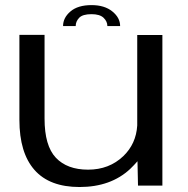

<svg xmlns="http://www.w3.org/2000/svg" viewBox="-20 -727 738 752"><path d="M520.5 0 518.5 -95.5Q505.5 -80.5 490 -65.5Q414 5.5 291.5 5.5Q174 5.5 115 -61.5Q56 -128.5 56 -257.5V-590.5H154.5V-262.5Q154.5 -156 198.8 -109.2Q243 -62.5 325 -62.5Q407.5 -62.5 463 -115.5Q513 -163.5 517.5 -235.5V-590H616V0ZM338.5 -707Q389.5 -707 420 -682.2Q450.5 -657.5 450.5 -625H400.5Q400.5 -643 385.8 -657.2Q371 -671.5 338.5 -671.5Q303.5 -671.5 290 -657.2Q276.5 -643 276.5 -625H227Q227 -657.5 256 -682.2Q285 -707 338.5 -707Z"/></svg>

Font: Anybody ExtraExpanded
Style: Regular
Weight: 400
Width: 8
Designer: Tyler Finck
Foundry: Etcetera Type Company
Version: Version 1.010; ttfautohint (v1.8.3) -l 8 -r 50 -G 200 -x 14 